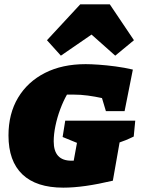

<svg xmlns="http://www.w3.org/2000/svg" viewBox="-20 -852 651 883"><path d="M271 11Q147 11 83 -50Q19 -111 19 -229Q19 -329 63 -402.5Q107 -476 186.5 -516.5Q266 -557 374 -557Q398 -557 434 -554.5Q470 -552 511.5 -546.5Q553 -541 591 -532L553 -341H467L449 -401Q417 -408 384 -412.5Q351 -417 316 -417Q302 -417 288 -417Q271 -387 257 -349.5Q243 -312 235 -273.5Q227 -235 227 -202Q227 -113 308 -113Q313 -113 319 -113L334 -195L268 -222L280 -297H602L595 -224Q585 -220 574.5 -214.5Q564 -209 530 -197L499 -21Q431 -5 375 3Q319 11 271 11ZM485 -832 596 -667 510 -596 401 -693 260 -596 196 -667 349 -832Z"/></svg>

Font: Piazzolla SC Black
Style: Italic
Weight: 900
Italic angle: -11.3°
Designer: Juan Pablo del Peral
Foundry: Huerta Tipografica
Version: Version 1.330